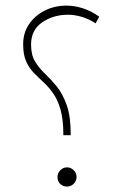

<svg xmlns="http://www.w3.org/2000/svg" viewBox="-20 -669 438 688"><path d="M63 -510.7Q63 -550.8 83.7 -581.8Q104.5 -612.8 139.9 -630.9Q175.3 -648.9 218.8 -648.9Q245.6 -648.9 275.1 -639.9Q304.7 -630.9 335.4 -609.4L322.8 -585.4Q296.4 -602.1 271.5 -609.1Q246.6 -616.2 223.6 -616.2Q170.9 -616.2 131.1 -588.9Q91.3 -561.5 91.3 -509.3Q91.3 -472.2 105.7 -448.5Q120.1 -424.8 141.4 -404.8Q162.6 -384.8 183.6 -358.9Q204.6 -333 219 -292.7Q233.4 -252.4 233.4 -187V-184.6H207V-187Q207 -242.2 196.5 -277.6Q186 -313 169.7 -335.7Q153.3 -358.4 135 -375.2Q116.7 -392.1 100.3 -408.9Q84 -425.8 73.5 -449.5Q63 -473.1 63 -510.7ZM186 -34.7Q186 -48.8 196.3 -59.1Q206.5 -69.3 220.2 -69.3Q233.9 -69.3 244.1 -59.1Q254.4 -48.8 254.4 -34.7Q254.4 -21 244.4 -10.7Q234.4 -0.5 220.2 -0.5Q205.6 -0.5 195.8 -10Q186 -19.5 186 -34.7Z"/></svg>

Font: Vazirmatn UI NL Thin
Style: Regular
Weight: 100
Designer: Saber Rastikerdar
Foundry: Saber Rastikerdar
Version: Version 33.003